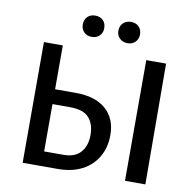

<svg xmlns="http://www.w3.org/2000/svg" viewBox="-90 -939 1055 1031"><g transform="rotate(10 437.5 -423.0)"><path d="M100 0V-658H203V-80H308Q371 -80 402 -115.5Q433 -151 433 -210Q433 -269 402.5 -303.5Q372 -338 299 -338H167V-419H317Q422 -419 480 -368.5Q538 -318 538 -227Q538 -160 508 -108.5Q478 -57 423 -28.5Q368 0 291 0ZM658 0V-658H766L769 0ZM347 -730Q321 -730 305 -746.5Q289 -763 289 -787Q289 -814 305 -830Q321 -846 347 -846Q374 -846 390 -830Q406 -814 406 -787Q406 -763 390 -746.5Q374 -730 347 -730ZM543 -730Q516 -730 499.5 -746.5Q483 -763 483 -787Q483 -814 499.5 -830Q516 -846 543 -846Q569 -846 585 -830Q601 -814 601 -787Q601 -763 585 -746.5Q569 -730 543 -730Z"/></g></svg>

Font: Ysabeau SemiBold
Style: Regular
Weight: 600
Designer: Christian Thalmann (Catharsis Fonts)
Version: Version 2.000;gftools[0.9.27.dev2+g8671c4b]